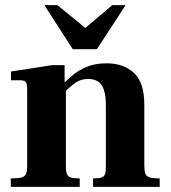

<svg xmlns="http://www.w3.org/2000/svg" viewBox="-20 -729 666 749"><path d="M343 0V-33Q366 -33 376 -36.5Q386 -40 389.5 -49.5Q393 -59 393 -78V-318Q393 -356 385 -379Q377 -402 361.5 -411.5Q346 -421 324 -421Q296 -421 275.5 -407Q255 -393 226 -364L221 -395Q238 -414 261.5 -434Q285 -454 317.5 -468Q350 -482 396 -482Q463 -482 503 -444Q543 -406 543 -321V-83Q543 -62 547 -51.5Q551 -41 564 -37Q577 -33 603 -33V0ZM22 0V-33Q50 -33 63.5 -36.5Q77 -40 81.5 -50.5Q86 -61 86 -83V-381Q86 -402 80.5 -409Q75 -416 57 -416H23V-450L184 -475H232V-409H237V-82Q237 -61 241 -50.5Q245 -40 256.5 -36.5Q268 -33 291 -33V0ZM264 -537 153 -709H204L313 -620L418 -709H470L358 -537Z"/></svg>

Font: Frank Ruhl Libre ExtraBold
Style: Regular
Weight: 800
Designer: Yanek Iontef
Foundry: Fontef
Version: Version 6.003;gftools[0.9.30]